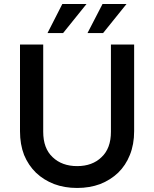

<svg xmlns="http://www.w3.org/2000/svg" viewBox="-20 -933 771 961"><path d="M366.2 7.8Q302.7 7.8 251 -11.7Q198.2 -32.2 160.2 -68.4Q122.1 -105.5 100.6 -157.2Q80.1 -210 80.1 -276.4Q80.1 -420.9 80.1 -710Q109.4 -710 196.3 -710Q196.3 -600.6 196.3 -273.4Q196.3 -190.4 243.2 -146.5Q290 -101.6 366.2 -101.6Q442.4 -101.6 488.3 -146.5Q535.2 -190.4 535.2 -273.4Q535.2 -418.9 535.2 -710Q564.5 -710 651.4 -710Q651.4 -601.6 651.4 -276.4Q651.4 -210 629.9 -157.2Q609.4 -105.5 571.3 -68.4Q533.2 -32.2 481.4 -11.7Q428.7 7.8 366.2 7.8ZM292 -913.1Q322.3 -913.1 413.1 -913.1Q383.8 -877 295.9 -767.6Q276.4 -767.6 217.8 -767.6Q236.3 -804.7 292 -913.1ZM493.2 -913.1Q523.4 -913.1 613.3 -913.1Q584 -877 496.1 -767.6Q476.6 -767.6 418 -767.6Q436.5 -804.7 493.2 -913.1Z"/></svg>

Font: SSportsD
Style: Medium
Weight: 400
Designer: Swiss Typefaces
Version: Version 1.000